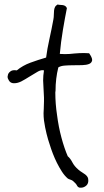

<svg xmlns="http://www.w3.org/2000/svg" viewBox="-20 -744 475 876"><path d="M386.7 -501Q400.4 -481.4 400.4 -470.7V-468.8Q398.4 -457 386.2 -452.1Q374 -447.3 355 -446.8Q335.9 -446.3 315.4 -446.3Q293.9 -446.3 275.4 -444.8Q256.8 -443.4 246.1 -436.5Q233.4 -385.7 233.4 -330.1Q232.4 -326.2 232.4 -322.3Q232.4 -270.5 240.2 -219.7Q247.1 -165 260.3 -116.2Q273.4 -67.4 289.1 -31.2Q300.8 -21.5 310.1 -3.4Q319.3 14.6 337.9 30.3Q345.7 37.1 354 42Q362.3 46.9 369.1 52.2Q376 57.6 379.9 64.5Q382.8 70.3 382.8 78.1V83Q381.8 97.7 370.1 105.5Q360.4 112.3 349.6 112.3H343.8Q335 110.4 331.1 102.1Q327.1 93.8 314.5 83Q309.6 78.1 301.3 75.7Q293 73.2 289.1 70.3Q274.4 57.6 262.2 38.6Q250 19.5 239.7 -1Q229.5 -21.5 221.2 -43Q212.9 -64.5 207 -84Q199.2 -106.4 192.4 -133.8Q185.5 -161.1 180.7 -194.3Q178.7 -210.9 178.7 -227.5Q178.7 -238.3 179.7 -248Q180.7 -264.6 180.7 -282.2V-298.8Q179.7 -326.2 177.7 -358.4Q176.8 -367.2 176.8 -377Q176.8 -399.4 180.7 -422.9Q177.7 -423.8 173.8 -423.8Q163.1 -423.8 150.4 -416Q132.8 -406.2 113.8 -394Q94.7 -381.8 76.2 -372.1Q59.6 -364.3 45.9 -364.3H40Q26.4 -366.2 20.5 -377Q14.6 -385.7 14.6 -394.5Q14.6 -396.5 15.6 -399.4Q16.6 -410.2 27.3 -418Q34.2 -423.8 46.9 -423.8Q51.8 -423.8 56.6 -422.9Q84 -445.3 118.7 -458Q153.3 -470.7 190.4 -481.4Q195.3 -520.5 205.6 -566.4Q215.8 -612.3 223.6 -655.3Q225.6 -666 225.6 -676.8Q225.6 -686.5 226.6 -695.8Q227.5 -705.1 231 -711.9Q234.4 -718.8 243.2 -723.6Q248 -721.7 254.9 -721.7Q260.7 -721.7 266.6 -720.7Q272.5 -719.7 277.3 -716.8Q282.2 -713.9 285.2 -707Q276.4 -663.1 267.1 -607.9Q257.8 -552.7 252.9 -498Q264.6 -497.1 276.4 -497.1Q296.9 -497.1 320.3 -500Q342.8 -502 363.3 -502Q375 -502 386.7 -501Z"/></svg>

Font: Crafty Girls
Style: Regular
Weight: 400
Designer: Crystal Kluge
Foundry: Font Diner, Inc DBA Tart Workshop
Version: Version 1.000